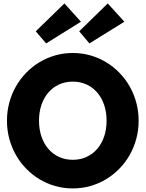

<svg xmlns="http://www.w3.org/2000/svg" viewBox="-20 -1068 836 1103"><path d="M398.2 14.5Q345.9 14.5 297.3 0.7Q248.6 -13.2 206.8 -38.4Q165 -63.6 130.5 -99.1Q95.9 -134.5 71.4 -177.7Q46.8 -220.9 33.4 -270.7Q20 -320.5 20 -374.5Q20 -428.6 33.4 -478.4Q46.8 -528.2 71.4 -571.4Q95.9 -614.5 130.5 -650Q165 -685.5 206.8 -710.7Q248.6 -735.9 297.3 -749.8Q345.9 -763.6 398.2 -763.6Q450.9 -763.6 499.3 -749.8Q547.7 -735.9 589.5 -710.7Q631.4 -685.5 665.9 -650Q700.5 -614.5 725 -571.4Q749.5 -528.2 763 -478.4Q776.4 -428.6 776.4 -374.5Q776.4 -320.5 763 -270.7Q749.5 -220.9 725 -177.7Q700.5 -134.5 665.9 -99.1Q631.4 -63.6 589.5 -38.4Q547.7 -13.2 499.1 0.7Q450.5 14.5 398.2 14.5ZM398.2 -150Q441.4 -150 477 -166.4Q512.7 -182.7 538.4 -212.5Q564.1 -242.3 578.2 -283.6Q592.3 -325 592.3 -374.5Q592.3 -424.5 578.2 -465.7Q564.1 -506.8 538.4 -536.6Q512.7 -566.4 477 -582.7Q441.4 -599.1 398.2 -599.1Q355 -599.1 319.3 -582.7Q283.6 -566.4 258 -536.6Q232.3 -506.8 218.2 -465.7Q204.1 -424.5 204.1 -374.5Q204.1 -325 218.2 -283.6Q232.3 -242.3 258 -212.5Q283.6 -182.7 319.3 -166.4Q355 -150 398.2 -150ZM493.6 -818.6 435 -888.2 599.1 -1048.2 694.5 -943.2ZM245 -818.6 185.5 -888.2 350 -1048.2 445 -943.2Z"/></svg>

Font: Spartan ExtBd
Style: Regular
Weight: 800
Designer: Matt Bailey, Mirko Velimirovic
Foundry: Matt Bailey
Version: Version 1.005